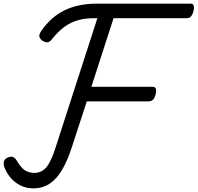

<svg xmlns="http://www.w3.org/2000/svg" viewBox="-28 -1018 1086 1055"><path d="M154 17Q115 17 82.5 0Q50 -17 27.5 -44.5Q5 -72 -5 -103Q-10 -121 -5.5 -133.5Q-1 -146 16 -153Q34 -160 44.5 -155Q55 -150 66 -133Q78 -111 92.5 -96Q107 -81 124 -74.5Q141 -68 161 -68Q199 -68 225.5 -97.5Q252 -127 277 -206L507 -918H489Q441 -918 401 -907Q361 -896 326 -870.5Q291 -845 257 -802Q244 -785 230.5 -785.5Q217 -786 203 -796Q188 -808 188 -820.5Q188 -833 200 -850Q227 -888 258 -915.5Q289 -943 327 -961.5Q365 -980 409.5 -989Q454 -998 505 -998H1019Q1033 -998 1036.5 -986.5Q1040 -975 1035 -956Q1029 -935 1020 -926.5Q1011 -918 997 -918H596L474 -541H811Q825 -541 828.5 -530Q832 -519 827 -499Q822 -479 812.5 -470Q803 -461 788 -461H449L367 -210Q344 -138 314.5 -87Q285 -36 246 -9.5Q207 17 154 17Z"/></svg>

Font: Playwrite BE VLG
Style: Regular
Weight: 400
Designer: Veronika Burian, José Scaglione
Foundry: TypeTogether
Version: Version 1.002